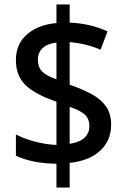

<svg xmlns="http://www.w3.org/2000/svg" viewBox="-20 -872 564 857"><path d="M232 -141Q122 -143 51 -177V-272Q84 -254 134 -240.5Q184 -227 232 -225V-418Q134 -452 92.5 -493.5Q51 -535 51 -604Q51 -676 101 -719Q151 -762 232 -769V-852H291V-771Q339 -769 381 -759Q423 -749 460 -732L429 -650Q364 -678 291 -684V-494Q348 -474 389.5 -451.5Q431 -429 453.5 -396.5Q476 -364 476 -315Q476 -246 428.5 -200.5Q381 -155 291 -145V-35H232ZM232 -682Q191 -677 170 -657Q149 -637 149 -606Q149 -573 167.5 -553.5Q186 -534 232 -518ZM291 -230Q336 -237 357.5 -257.5Q379 -278 379 -309Q379 -341 359 -360Q339 -379 291 -395Z"/></svg>

Font: Noto Sans Telugu UI SemiCondensed Medium
Style: Regular
Weight: 500
Width: 4
Designer: Jelle Bosma - Monotype Design Team
Foundry: Monotype Imaging Inc.
Version: Version 2.005; ttfautohint (v1.8.4.7-5d5b)